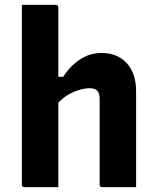

<svg xmlns="http://www.w3.org/2000/svg" viewBox="-20 -770 640 790"><path d="M81 0Q70 0 70 -11V-750H209Q220 -750 220 -739V-454H240Q268 -498 308.5 -525Q349 -552 398 -552Q463 -552 501.5 -510Q540 -468 540 -394V0H401Q390 0 390 -11V-363Q390 -386 380.5 -396.5Q371 -407 348 -407Q320 -407 284 -392Q248 -377 220 -348V0Z"/></svg>

Font: Recursive Sn Lnr St XBd
Style: Regular
Weight: 800
Version: Version 1.079;hotconv 1.0.112;makeotfexe 2.5.65598; ttfautoh